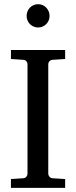

<svg xmlns="http://www.w3.org/2000/svg" viewBox="-20 -914 370 934"><path d="M33.2 0V-43L92.8 -46.9Q103.5 -47.9 108.6 -54.7Q113.8 -61.5 113.8 -68.8V-602.1Q113.8 -609.4 108.6 -615.7Q103.5 -622.1 92.8 -623L33.2 -627V-670.9H296.9V-627L235.8 -623Q225.6 -622.1 220.2 -615.7Q214.8 -609.4 214.8 -602.1V-68.8Q214.8 -61.5 220.2 -54.7Q225.6 -47.9 235.8 -46.9L296.9 -43V0ZM221.2 -836.4Q221.2 -824.7 216.8 -814.5Q212.4 -804.2 204.8 -796.6Q197.3 -789.1 187.3 -784.7Q177.2 -780.3 165.5 -780.3Q153.8 -780.3 143.6 -784.7Q133.3 -789.1 125.7 -796.6Q118.2 -804.2 113.8 -814.5Q109.4 -824.7 109.4 -836.4Q109.4 -848.1 113.8 -858.6Q118.2 -869.1 125.7 -877Q133.3 -884.8 143.6 -889.2Q153.8 -893.6 165.5 -893.6Q177.2 -893.6 187.3 -889.2Q197.3 -884.8 204.8 -877Q212.4 -869.1 216.8 -858.6Q221.2 -848.1 221.2 -836.4Z"/></svg>

Font: Charis SIL Afr
Style: Regular
Weight: 400
Foundry: SIL International
Version: Version 5.000